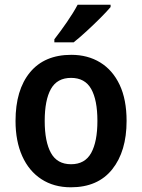

<svg xmlns="http://www.w3.org/2000/svg" viewBox="-20 -786 604 816"><path d="M518 -272Q518 -143 457 -66.5Q396 10 281 10Q209 10 156 -24.5Q103 -59 74.5 -122.5Q46 -186 46 -272Q46 -404 107.5 -478.5Q169 -553 283 -553Q353 -553 406 -520.5Q459 -488 488.5 -425.5Q518 -363 518 -272ZM170 -272Q170 -184 196.5 -136Q223 -88 282 -88Q341 -88 367.5 -136Q394 -184 394 -272Q394 -361 367.5 -408Q341 -455 282 -455Q223 -455 196.5 -408Q170 -361 170 -272ZM450 -756Q434 -737 406 -709Q378 -681 347.5 -653Q317 -625 293 -606H211V-619Q236 -651 264 -691.5Q292 -732 310 -766H450Z"/></svg>

Font: Noto Sans Hebrew SemiCondensed SemiBold
Style: Regular
Weight: 600
Width: 4
Designer: Monotype Design Team
Foundry: Monotype Imaging Inc.
Version: Version 2.004; ttfautohint (v1.8.4.7-5d5b)